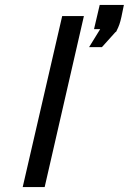

<svg xmlns="http://www.w3.org/2000/svg" viewBox="-20 -757 522 778"><path d="M341 -566 386 -639H361L384 -737H482Q480 -729 476 -708Q472 -687 468 -672Q464 -657 459 -646L451 -629Q449 -628 447 -626L393 -566ZM72 1 232 -692H320L161 1Z"/></svg>

Font: Coval
Style: Book Italic
Weight: 350
Foundry: Context Ltd
Version: Version 001.000